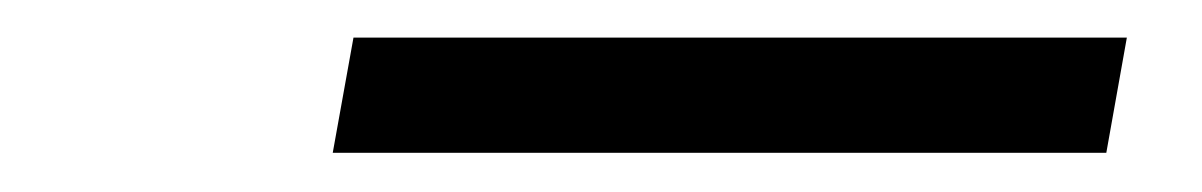

<svg xmlns="http://www.w3.org/2000/svg" viewBox="-20 -689 626 100"><path d="M153.3 -609.4 164.1 -669.4H566.9L556.2 -609.4Z"/></svg>

Font: Cascadia Code PL Light
Style: Italic
Weight: 300
Italic angle: -10°
Monospace: yes
Designer: Aaron Bell
Foundry: Saja Typeworks
Version: Version 2404.023; ttfautohint (v1.8.4)